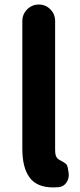

<svg xmlns="http://www.w3.org/2000/svg" viewBox="-20 -818 354 852"><path d="M216.8 13.7Q143.6 13.7 111.3 -30.3Q79.1 -74.2 79.1 -157.2V-724.6Q79.1 -754.9 100.6 -776.4Q122.1 -797.9 152.3 -797.9Q182.6 -797.9 203.6 -776.4Q224.6 -754.9 224.6 -724.6V-150.4Q224.6 -119.1 242.2 -109.4Q243.2 -108.4 251 -104.5Q258.8 -100.6 261.7 -98.6Q264.6 -96.7 270 -92.8Q275.4 -88.9 277.3 -84.5Q279.3 -80.1 280.3 -75.2L284.2 -53.7Q285.2 -47.9 285.2 -42Q285.2 -24.4 275.4 -8.8Q262.7 10.7 239.3 12.7Q228.5 13.7 216.8 13.7Z"/></svg>

Font: Gen Jyuu GothicX Bold
Style: Bold
Weight: 700
Designer: Ryoko NISHIZUKA (kana &amp; ideographs); Paul D. Hunt (Latin, Greek &amp; Cyrillic); Wenlong ZHANG (bopomofo); Sandoll C
Version: Version 1.058.20140828